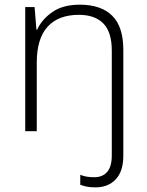

<svg xmlns="http://www.w3.org/2000/svg" viewBox="-20 -561 630 821"><path d="M387.7 240.2Q366.7 240.2 351.1 237.1Q335.4 233.9 323.2 229V186.5Q337.4 192.4 352.3 194.6Q367.2 196.8 383.3 196.8Q418.9 196.8 438.5 173.8Q458 150.9 458 103.5V-344.7Q458 -423.8 421.9 -460.7Q385.7 -497.6 317.4 -497.6Q230 -497.6 183.6 -446.8Q137.2 -396 137.2 -293V0H87.9V-530.8H127.9L135.7 -434.1H138.7Q159.2 -478.5 204.3 -509.8Q249.5 -541 321.3 -541Q411.6 -541 459.5 -494.1Q507.3 -447.3 507.3 -347.7V105Q507.3 171.4 474.9 205.8Q442.4 240.2 387.7 240.2Z"/></svg>

Font: Open Sans Light
Style: Regular
Weight: 300
Designer: Monotype Design Team
Foundry: Monotype Imaging Inc.
Version: Version 3.000; ttfautohint (v1.8.4)